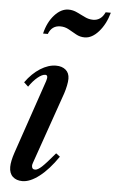

<svg xmlns="http://www.w3.org/2000/svg" viewBox="-56 -839 534 887"><g transform="rotate(5 211.0 -395.0)"><path d="M82 10.5Q54 10.5 37.2 -5Q20.5 -20.5 20.5 -50Q20.5 -76 34.5 -117.5L151.5 -460Q160.5 -488 145 -488Q130.5 -488 110 -471.2Q89.5 -454.5 70.5 -426.5L50.5 -445Q81 -487.5 118.2 -511Q155.5 -534.5 191 -534.5Q219 -534.5 236 -520Q253 -505.5 253 -479Q253 -465.5 249.2 -447.2Q245.5 -429 239.5 -410.5L123.5 -78Q120.5 -69.5 120.5 -64.5Q120.5 -47.5 136 -47.5Q148 -47.5 166.8 -64.8Q185.5 -82 226.5 -131L245 -117Q203 -55.5 160.2 -22.5Q117.5 10.5 82 10.5ZM310.5 -676Q289 -676 270.8 -686.2Q252.5 -696.5 234.2 -706.8Q216 -717 195 -717Q155 -717 140 -677H118Q130.5 -730 161 -763.8Q191.5 -797.5 226 -797.5Q246.5 -797.5 265.8 -788.2Q285 -779 303.8 -769.8Q322.5 -760.5 342.5 -760.5Q379.5 -760.5 397.5 -800H421.5Q406.5 -746 375.5 -711Q344.5 -676 310.5 -676Z"/></g></svg>

Font: Libre Caslon Condensed Medium Italic
Style: Regular
Weight: 500
Italic angle: -22.583°
Designer: Pablo Impallari, Rodrigo Fuenzalida, Katja Schimmel, Ertekin Erdin
Foundry: Pablo Impallari, Rodrigo Fuenzalida
Version: Version 2.000; ttfautohint (v1.8.4.7-5d5b);gftools[0.9.33]